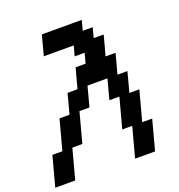

<svg xmlns="http://www.w3.org/2000/svg" viewBox="-153 -1003 1055 1130"><g transform="rotate(-20 375.0 -437.5)"><path d="M500 0H625L675.3 -187.5H612.8L663.1 -375H600.6Q606.4 -395.5 617.4 -437.3Q628.4 -479 633.8 -500H571.3Q577.1 -520.5 588.4 -562.3Q599.6 -604 605 -625H542.5Q548.3 -645.5 559.6 -687.5Q570.8 -729.5 576.2 -750H513.7L530.3 -812.5H467.8L484.4 -875H234.4Q229 -854 217.8 -812.5Q206.5 -771 201.2 -750H388.7L371.6 -687.5H434.1L417.5 -625H355Q349.1 -604 337.9 -562.3Q326.7 -520.5 321.3 -500H258.8Q253.4 -479 242.4 -437.5Q231.4 -396 225.6 -375H163.1L112.8 -187.5H50.3L0 0H125L175.3 -187.5H237.8L288.1 -375H350.6Q356.4 -396 367.4 -437.5Q378.4 -479 383.8 -500H508.8Q502.9 -479 491.9 -437.3Q481 -395.5 475.6 -375H538.1L487.8 -187.5H550.3Z"/></g></svg>

Font: Faithful 32x
Style: Oblique
Weight: 400
Foundry: Faithful Resource Pack
Version: Version 1.0; January 27, 2023